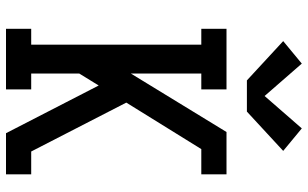

<svg xmlns="http://www.w3.org/2000/svg" viewBox="-213 -813 1026 640"><g transform="rotate(90 300.0 -493.0)"><path d="M76 0V-84H129V-651H76V-735H278V-651H225V-416L420 -735H561V-651H477L322 -401L485 -84H561V0H424L265 -309L225 -244V-84H278V0ZM248 -803 117 -924 192 -986 300 -862 408 -986 483 -924 352 -803Z"/></g></svg>

Font: Iosevka Slab Medium Extended
Style: Regular
Weight: 500
Width: 7
Monospace: yes
Designer: Belleve Invis
Foundry: Belleve Invis
Version: Version 11.1.1; ttfautohint (v1.8.3)